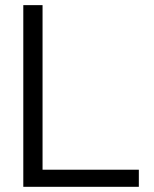

<svg xmlns="http://www.w3.org/2000/svg" viewBox="-20 -720 595 740"><path d="M69.8 0V-700.2H144V-65.9H515.1V0Z"/></svg>

Font: LT Superior
Style: Regular
Weight: 400
Designer: Daniel Lyons
Foundry: LyonsType
Version: Version 1.000